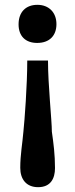

<svg xmlns="http://www.w3.org/2000/svg" viewBox="-20 -586 311 796"><path d="M214 -486C214 -534 183 -566 135 -566C87 -566 57 -536 57 -485C57 -436 86 -408 134 -408C185 -408 214 -438 214 -486ZM93 -335C93 -233 82 -87 77 -40C73 9 64 55 64 110C64 157 89 190 138 190C190 190 208 154 208 111C208 55 202 9 195 -40C195 -87 179 -233 179 -335Z"/></svg>

Font: Domine
Style: Bold
Weight: 700
Designer: Pablo Impallari, Rodrigo Fuenzalida, Brenda Gallo
Foundry: Pablo Impallari, Rodrigo Fuenzalida, Brenda Gallo
Version: Version 2.000